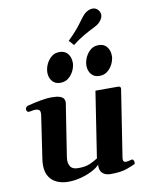

<svg xmlns="http://www.w3.org/2000/svg" viewBox="-103 -1038 891 1127"><g transform="rotate(-10 342.5 -474.5)"><path d="M210.9 13.7Q177.2 13.7 147.7 1.7Q118.2 -10.3 99.9 -37.4Q81.5 -64.5 81.5 -108.9Q81.5 -126 85.4 -150.4L122.6 -401.4Q123 -404.8 123 -410.2Q123 -426.3 114.5 -431.4Q106 -436.5 94.2 -436.5Q84 -436.5 72.8 -433.8Q61.5 -431.2 54.7 -431.2Q43 -431.2 40.5 -445.3Q39.6 -450.7 43.2 -457.8Q46.9 -464.8 54.7 -467.3Q149.9 -491.7 198.2 -491.7Q231.4 -491.7 248.5 -485.8Q265.6 -480 271.5 -470.5Q277.3 -460.9 277.3 -450.2Q277.3 -440.9 275.1 -431.9Q272.9 -422.9 272.5 -416L228.5 -133.3Q228 -127.9 227.3 -122.1Q226.6 -116.2 226.6 -110.8Q226.6 -88.9 238.3 -72Q250 -55.2 284.2 -55.2Q326.7 -55.2 352.8 -66.9Q378.9 -78.6 400.4 -92.3L460.9 -485.4H595.2Q611.3 -485.4 611.3 -471.7L548.8 -68.8Q546.9 -55.2 551.5 -49.1Q556.2 -43 562.5 -43Q569.3 -43 578.9 -44.9Q588.4 -46.9 597.7 -49.3Q606 -51.8 610.1 -45.2Q614.3 -38.6 614.3 -31.2Q614.3 -27.8 613.5 -24.7Q612.8 -21.5 610.4 -20.5Q601.1 -15.6 564.2 -1.7Q527.3 12.2 465.8 12.2Q442.9 12.2 428.2 4.4Q413.6 -3.4 407 -16.1Q400.4 -28.8 400.4 -43.5Q400.4 -46.4 400.6 -49.6Q400.9 -52.7 401.4 -55.7Q388.7 -40 358.9 -23.9Q329.1 -7.8 290.3 2.9Q251.5 13.7 210.9 13.7ZM500 -566.4Q468.8 -566.4 451.4 -587.4Q434.1 -608.4 434.1 -639.6Q434.1 -647.9 435.5 -655.8Q441.9 -692.4 465.8 -719Q489.7 -745.6 524.9 -745.6Q556.6 -745.6 574 -724.4Q591.3 -703.1 591.3 -671.4Q591.3 -668 591.3 -663.8Q591.3 -659.7 590.3 -655.8Q584 -619.6 559.6 -593Q535.2 -566.4 500 -566.4ZM267.1 -566.4Q235.8 -566.4 218.5 -587.4Q201.2 -608.4 201.2 -639.6Q201.2 -647.9 202.6 -655.8Q209 -692.4 232.9 -719Q256.8 -745.6 292 -745.6Q323.7 -745.6 341.1 -724.4Q358.4 -703.1 358.4 -671.4Q358.4 -668 358.4 -663.8Q358.4 -659.7 357.4 -655.8Q351.1 -619.6 326.7 -593Q302.2 -566.4 267.1 -566.4ZM383.8 -771 357.4 -800.8Q409.7 -851.6 438.7 -892.3Q467.8 -933.1 481.4 -944.3Q490.7 -952.1 502.9 -957.5Q515.1 -962.9 527.3 -962.9Q536.6 -962.9 545.9 -959Q555.2 -955.1 562 -945.8Q571.8 -932.6 571.8 -918.9Q571.8 -904.8 563.7 -892.1Q555.7 -879.4 545.4 -870.1Q536.1 -861.8 511.2 -849.6Q486.3 -837.4 452.9 -818.4Q419.4 -799.3 383.8 -771Z"/></g></svg>

Font: Gelasio
Style: Bold Italic
Weight: 700
Italic angle: -8.5°
Designer: Eben Sorkin
Foundry: Eben Sorkin
Version: Version 1.008